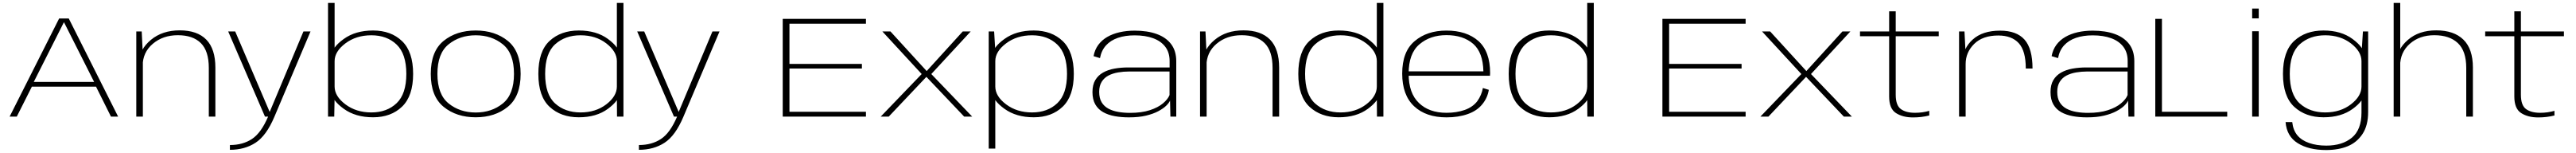

<svg xmlns="http://www.w3.org/2000/svg" viewBox="-20 -805 17813 1056"><path d="M46.5 0H96L200.5 -207H644L747.5 0H797L455.5 -677.5H389ZM213.5 -239.5 421.5 -650.5H423L631 -239.5Z M922.5 0H968V-425L960 -588H922.5ZM1424 0H1469.5V-338Q1469.5 -467 1407 -531.2Q1344.5 -595.5 1223 -595.5Q1102.5 -595.5 1023.5 -529.8Q944.5 -464 944.5 -381L966.5 -349Q966.5 -443.5 1036.8 -502.8Q1107 -562 1210 -562Q1314 -562 1369 -507.5Q1424 -453 1424 -336.5Z M1812.5 0H1878L2127.5 -588H2078.5L1845.5 -33.5H1844.5L1606.5 -588H1558ZM1570 229Q1672 229 1747.2 180.2Q1822.5 131.5 1878 0H1834Q1786 112.5 1722.5 154.2Q1659 196 1570 196Z M2248.5 0H2291.5L2294 -136V-785H2248.5ZM2560 4.5Q2684 4.5 2760.5 -69Q2837 -142.5 2837 -295Q2837 -448 2760.5 -521.2Q2684 -594.5 2560 -594.5Q2438.5 -594.5 2357.2 -536Q2276 -477.5 2276 -426L2294 -383Q2294 -449.5 2368.5 -505.5Q2443 -561.5 2548 -561.5Q2655.5 -561.5 2722.8 -497.5Q2790 -433.5 2790 -295Q2790 -156.5 2722.8 -92.8Q2655.5 -29 2548 -29Q2443 -29 2368.5 -85Q2294 -141 2294 -208L2276 -164.5Q2276 -113 2357.2 -54.2Q2438.5 4.5 2560 4.5Z M3270 4.5Q3403 4.5 3491.8 -67.8Q3580.5 -140 3580.5 -295Q3580.5 -451 3491.8 -522.8Q3403 -594.5 3270 -594.5Q3136.5 -594.5 3047.8 -522.8Q2959 -451 2959 -295Q2959 -140 3047.8 -67.8Q3136.5 4.5 3270 4.5ZM3270 -28.5Q3160 -28.5 3082.5 -91Q3005 -153.5 3005 -295Q3005 -437 3082.5 -499.2Q3160 -561.5 3270 -561.5Q3380 -561.5 3457.2 -499.2Q3534.5 -437 3534.5 -295Q3534.5 -153.5 3457.2 -91Q3380 -28.5 3270 -28.5Z M4247 0H4291.5V-785H4246V-136.5ZM3983 4.5Q4105 4.5 4184.5 -54.2Q4264 -113 4264 -164.5L4246 -208Q4246 -141 4173 -85Q4100 -29 3995 -29Q3888 -29 3819 -91Q3750 -153 3750 -295Q3750 -437 3819 -499.2Q3888 -561.5 3995 -561.5Q4100 -561.5 4173 -505.5Q4246 -449.5 4246 -383L4264 -426Q4264 -477.5 4184.5 -536Q4105 -594.5 3983 -594.5Q3859 -594.5 3781 -523Q3703 -451.5 3703 -295Q3703 -139.5 3781 -67.5Q3859 4.5 3983 4.5Z M4641 0H4706.5L4956 -588H4907L4674 -33.5H4673L4435 -588H4386.5ZM4398.5 229Q4500.5 229 4575.8 180.2Q4651 131.5 4706.5 0H4662.5Q4614.5 112.5 4551 154.2Q4487.5 196 4398.5 196Z M5393 0H5968.5V-33.5H5439.5V-332H5940.5V-364H5439.5V-641.5H5968.5V-675H5393Z M6070.5 0H6126L6386.5 -274.5L6648 0H6703.5L6420.5 -294L6693 -588H6638L6388.5 -314.5L6138 -588H6082L6354 -294Z M6817.5 220.5H6863V-455L6855 -588H6817.5ZM7129 4.5Q7253 4.5 7329.5 -69Q7406 -142.5 7406 -295Q7406 -448 7329.5 -521.2Q7253 -594.5 7129 -594.5Q7007.5 -594.5 6926.2 -536Q6845 -477.5 6845 -426L6863 -383Q6863 -449.5 6937.5 -505.5Q7012 -561.5 7117 -561.5Q7224.5 -561.5 7291.8 -497.5Q7359 -433.5 7359 -295Q7359 -156.5 7291.8 -92.8Q7224.5 -29 7117 -29Q7012 -29 6937.5 -85Q6863 -141 6863 -208L6845 -164.5Q6845 -113 6926.2 -54.2Q7007.5 4.5 7129 4.5Z M7787.5 5Q7855.5 5 7905.5 -7Q7955.5 -19 7990.2 -37.5Q8025 -56 8045 -75.5Q8065 -95 8071.5 -111L8074 0H8114.5V-382.5Q8114.5 -453.5 8079.2 -500.2Q8044 -547 7979.5 -570.2Q7915 -593.5 7827 -593.5Q7771 -593.5 7722.8 -582.5Q7674.5 -571.5 7637.2 -550Q7600 -528.5 7575.5 -495.5Q7551 -462.5 7542.5 -417.5L7587 -404Q7597 -457 7628.8 -491.8Q7660.5 -526.5 7711 -543.8Q7761.5 -561 7827 -561Q7900.5 -561 7954.5 -541.2Q8008.5 -521.5 8038.5 -482.2Q8068.5 -443 8068.5 -384V-339.5H7782Q7732 -339.5 7687.2 -331.5Q7642.5 -323.5 7608.2 -304.2Q7574 -285 7554.5 -252.2Q7535 -219.5 7535 -169.5Q7535 -118.5 7554.5 -84.5Q7574 -50.5 7608.8 -31Q7643.5 -11.5 7689.2 -3.2Q7735 5 7787.5 5ZM7794.5 -26Q7752 -26 7713.8 -32.5Q7675.5 -39 7645.5 -55Q7615.5 -71 7598.5 -99Q7581.5 -127 7581.5 -171Q7581.5 -213 7599 -240.8Q7616.5 -268.5 7646 -283.8Q7675.5 -299 7712.5 -305.2Q7749.5 -311.5 7788.5 -311.5H8068V-149Q8056.5 -120 8022.5 -91.5Q7988.5 -63 7931.8 -44.5Q7875 -26 7794.5 -26Z M8279 0H8324.5V-425L8316.5 -588H8279ZM8780.5 0H8826V-338Q8826 -467 8763.5 -531.2Q8701 -595.5 8579.5 -595.5Q8459 -595.5 8380 -529.8Q8301 -464 8301 -381L8323 -349Q8323 -443.5 8393.2 -502.8Q8463.5 -562 8566.5 -562Q8670.5 -562 8725.5 -507.5Q8780.5 -453 8780.5 -336.5Z M9502.5 0H9547V-785H9501.5V-136.5ZM9238.5 4.5Q9360.5 4.5 9440 -54.2Q9519.5 -113 9519.5 -164.5L9501.5 -208Q9501.5 -141 9428.5 -85Q9355.5 -29 9250.5 -29Q9143.5 -29 9074.5 -91Q9005.5 -153 9005.5 -295Q9005.5 -437 9074.5 -499.2Q9143.5 -561.5 9250.5 -561.5Q9355.5 -561.5 9428.5 -505.5Q9501.5 -449.5 9501.5 -383L9519.5 -426Q9519.5 -477.5 9440 -536Q9360.5 -594.5 9238.5 -594.5Q9114.5 -594.5 9036.5 -523Q8958.5 -451.5 8958.5 -295Q8958.5 -139.5 9036.5 -67.5Q9114.5 4.5 9238.5 4.5Z M9983.5 5V-26.5Q9862.5 -26.5 9792.5 -94.5Q9721.5 -162 9721.5 -296.5Q9721.5 -436 9796 -499Q9870.5 -562.5 9983 -562.5Q10099 -562.5 10169 -501.5Q10235.5 -442.5 10238.5 -312.5H9713.5V-282H10284Q10285 -291 10285 -300.5Q10285 -449.5 10204 -522Q10122 -594 9983 -594Q9849 -594 9763.5 -521.5Q9677 -449.5 9677 -297Q9677 -148.5 9759.5 -71.5Q9841.5 5 9983.5 5ZM9983.5 -26.5V5Q10066 5 10129.5 -17.5Q10193.5 -39.5 10230.5 -85Q10267 -129 10276 -185L10235 -197.5Q10226 -148 10196.5 -107Q10166 -66.5 10109 -46Q10052.5 -26.5 9983.5 -26.5Z M10957.5 0H11002V-785H10956.5V-136.5ZM10693.5 4.5Q10815.5 4.5 10895 -54.2Q10974.5 -113 10974.5 -164.5L10956.5 -208Q10956.5 -141 10883.5 -85Q10810.5 -29 10705.5 -29Q10598.5 -29 10529.5 -91Q10460.5 -153 10460.5 -295Q10460.5 -437 10529.5 -499.2Q10598.5 -561.5 10705.5 -561.5Q10810.5 -561.5 10883.5 -505.5Q10956.5 -449.5 10956.5 -383L10974.5 -426Q10974.5 -477.5 10895 -536Q10815.5 -594.5 10693.5 -594.5Q10569.5 -594.5 10491.5 -523Q10413.5 -451.5 10413.5 -295Q10413.5 -139.5 10491.5 -67.5Q10569.5 4.5 10693.5 4.5Z M11476.5 0H12052V-33.5H11523V-332H12024V-364H11523V-641.5H12052V-675H11476.5Z M12154 0H12209.5L12470 -274.5L12731.5 0H12787L12504 -294L12776.5 -588H12721.5L12472 -314.5L12221.5 -588H12165.5L12437.5 -294Z M13210 5.5Q13269 5.5 13322 -8V-40Q13274.5 -26.5 13223.5 -26.5Q13161 -26.5 13125.5 -52.2Q13090 -78 13090 -151V-555H13387.5V-588H13090V-727H13044.5V-588H12843V-555H13044.5V-139Q13044.5 -55 13091.5 -24.8Q13138.5 5.5 13210 5.5Z M13989.5 -332H14036Q14036 -469.5 13980.8 -531.5Q13925.5 -593.5 13812 -593.5Q13690.5 -593.5 13622.5 -532.2Q13554.5 -471 13554.5 -385.5L13573.5 -363.5Q13573.5 -443.5 13632.5 -501.8Q13691.5 -560 13799 -560Q13892 -560 13940.8 -507Q13989.5 -454 13989.5 -332ZM13528 0H13573.5V-430L13565.5 -588H13528Z M14413 5Q14481 5 14531 -7Q14581 -19 14615.8 -37.5Q14650.5 -56 14670.5 -75.5Q14690.5 -95 14697 -111L14699.5 0H14740V-382.5Q14740 -453.5 14704.8 -500.2Q14669.5 -547 14605 -570.2Q14540.5 -593.5 14452.5 -593.5Q14396.5 -593.5 14348.2 -582.5Q14300 -571.5 14262.8 -550Q14225.5 -528.5 14201 -495.5Q14176.5 -462.5 14168 -417.5L14212.5 -404Q14222.5 -457 14254.2 -491.8Q14286 -526.5 14336.5 -543.8Q14387 -561 14452.5 -561Q14526 -561 14580 -541.2Q14634 -521.5 14664 -482.2Q14694 -443 14694 -384V-339.5H14407.5Q14357.5 -339.5 14312.8 -331.5Q14268 -323.5 14233.8 -304.2Q14199.5 -285 14180 -252.2Q14160.5 -219.5 14160.5 -169.5Q14160.5 -118.5 14180 -84.5Q14199.5 -50.5 14234.2 -31Q14269 -11.5 14314.8 -3.2Q14360.5 5 14413 5ZM14420 -26Q14377.5 -26 14339.2 -32.5Q14301 -39 14271 -55Q14241 -71 14224 -99Q14207 -127 14207 -171Q14207 -213 14224.5 -240.8Q14242 -268.5 14271.5 -283.8Q14301 -299 14338 -305.2Q14375 -311.5 14414 -311.5H14693.5V-149Q14682 -120 14648 -91.5Q14614 -63 14557.2 -44.5Q14500.5 -26 14420 -26Z M14885 0H15382.5V-33.5H14931V-675H14885Z M15555 0H15600.5V-589.5H15555ZM15555 -746V-678H15600.5V-746Z M16066 230.5Q16152 230.5 16215.8 204.2Q16279.5 178 16318.2 119.5Q16357 61 16357 -32V-588H16321L16311 -431.5V-28Q16311 90 16244.8 145Q16178.5 200 16067.5 200Q16001 200 15949 182Q15897 164 15867.8 129.2Q15838.5 94.5 15832 37.5H15786Q15794 136 15870.2 183.2Q15946.5 230.5 16066 230.5ZM16048.5 4.5Q16170.5 4.5 16250.2 -53.5Q16330 -111.5 16330 -164.5L16311 -208Q16311 -141 16238 -85Q16165 -29 16060 -29Q15953 -29 15884 -91Q15815 -153 15815 -295Q15815 -437 15884 -499.2Q15953 -561.5 16060 -561.5Q16165 -561.5 16238 -505.5Q16311 -449.5 16311 -383L16329 -425.5Q16329 -477 16249.5 -535.8Q16170 -594.5 16048 -594.5Q15924 -594.5 15846 -523Q15768 -451.5 15768 -295Q15768 -139.5 15846.2 -67.5Q15924.5 4.5 16048.5 4.5Z M16533.5 0H16579V-785H16533.5ZM17035.5 0H17081.5V-338.5Q17081.5 -467.5 17015.8 -531.5Q16950 -595.5 16828 -595.5Q16708 -595.5 16632 -529.8Q16556 -464 16556 -381L16578 -349Q16578 -443.5 16645.2 -502.8Q16712.5 -562 16815 -562Q16919.5 -562 16977.5 -507.5Q17035.5 -453 17035.5 -336.5Z M17533.5 5.5Q17592.5 5.5 17645.5 -8V-40Q17598 -26.5 17547 -26.5Q17484.5 -26.5 17449 -52.2Q17413.5 -78 17413.5 -151V-555H17711V-588H17413.5V-727H17368V-588H17166.5V-555H17368V-139Q17368 -55 17415 -24.8Q17462 5.5 17533.5 5.5Z"/></svg>

Font: Anybody Expanded ExtraLight
Style: Regular
Weight: 250
Width: 7
Version: Version 1.113;gftools[0.9.25]